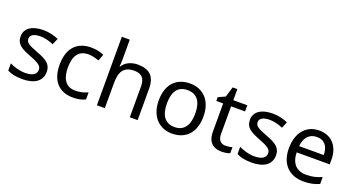

<svg xmlns="http://www.w3.org/2000/svg" viewBox="-49 -1376 3684 2001"><g transform="rotate(20 1793.0 -375.0)"><path d="M434 -148C434 -234 375 -269 273 -307C170 -346 135 -364 135 -409C135 -449 174 -474 246 -474C298 -474 348 -459 393 -440L423 -510C373 -532 317 -546 252 -546C132 -546 51 -495 51 -404C51 -316 113 -284 217 -244C322 -204 349 -180 349 -140C349 -92 311 -61 222 -61C159 -61 94 -83 52 -104V-24C93 -2 145 10 220 10C351 10 434 -44 434 -148Z M779 10C840 10 881 0 917 -19V-97C880 -80 836 -66 778 -66C677 -66 625 -137 625 -266C625 -400 676 -469 783 -469C820 -469 867 -456 899 -444L926 -517C894 -533 839 -546 785 -546C641 -546 534 -463 534 -265C534 -75 636 10 779 10Z M1132 -537V-760H1044V0H1132V-277C1132 -402 1169 -472 1289 -472C1371 -472 1409 -429 1409 -343V0H1496V-349C1496 -486 1430 -545 1300 -545C1231 -545 1167 -517 1133 -462H1127C1130 -483 1132 -511 1132 -537Z M2128 -269C2128 -446 2026 -546 1881 -546C1727 -546 1632 -446 1632 -269C1632 -91 1736 10 1878 10C2031 10 2128 -91 2128 -269ZM1723 -269C1723 -396 1770 -472 1879 -472C1988 -472 2037 -396 2037 -269C2037 -142 1988 -63 1880 -63C1771 -63 1723 -142 1723 -269Z M2446 -62C2397 -62 2362 -93 2362 -158V-468H2517V-536H2362V-659H2310L2275 -545L2198 -510V-468H2274V-156C2274 -26 2347 10 2431 10C2463 10 2502 3 2521 -6V-73C2504 -67 2472 -62 2446 -62Z M2977 -148C2977 -234 2918 -269 2816 -307C2713 -346 2678 -364 2678 -409C2678 -449 2717 -474 2789 -474C2841 -474 2891 -459 2936 -440L2966 -510C2916 -532 2860 -546 2795 -546C2675 -546 2594 -495 2594 -404C2594 -316 2656 -284 2760 -244C2865 -204 2892 -180 2892 -140C2892 -92 2854 -61 2765 -61C2702 -61 2637 -83 2595 -104V-24C2636 -2 2688 10 2763 10C2894 10 2977 -44 2977 -148Z M3314 -546C3172 -546 3077 -440 3077 -264C3077 -85 3182 10 3335 10C3408 10 3456 -1 3511 -25V-102C3455 -78 3407 -65 3339 -65C3232 -65 3171 -130 3168 -251H3535V-304C3535 -450 3451 -546 3314 -546ZM3313 -474C3402 -474 3442 -412 3443 -321H3170C3179 -417 3229 -474 3313 -474Z"/></g></svg>

Font: Noto Sans Caucasian Albanian
Style: Regular
Weight: 400
Designer: Monotype Design Team
Foundry: Monotype Imaging Inc.
Version: Version 2.005